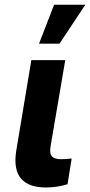

<svg xmlns="http://www.w3.org/2000/svg" viewBox="-20 -806 390 832"><path d="M115.8 -545.5 50.4 -152.7C32.3 -39.1 84.5 6.4 180 6.4C213.4 6.4 246.1 0.7 272.7 -7.8L290.5 -119C278.4 -117.9 261.7 -116.1 247.2 -116.1C209.5 -116.1 192.1 -127.1 198.9 -170.8L262.8 -545.5ZM149.1 -616.8H237.9L349.8 -785.5H214.5Z"/></svg>

Font: Margiela Sans
Style: Bold Italic
Weight: 700
Italic angle: -9.39999°
Designer: Stefan Endress, Andreas Faust
Version: Version 1.100;FEAKit 1.0